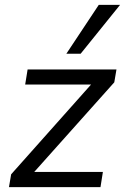

<svg xmlns="http://www.w3.org/2000/svg" viewBox="-20 -773 516 793"><path d="M17 0 26 -53 374 -444 377 -424H84L94 -486H461L452 -433L101 -40L98 -63H405L395 0ZM254 -551 388 -753H476L313 -551Z"/></svg>

Font: Nunito Sans 12pt ExtraLight 12pt
Style: Italic
Weight: 400
Italic angle: -9°
Version: Version 3.101;gftools[0.9.27]